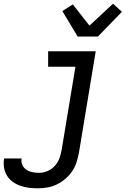

<svg xmlns="http://www.w3.org/2000/svg" viewBox="-78 -798 698 1041"><path d="M127 223Q102 223 78 220Q54 217 31.5 209Q9 201 -9.5 187.5Q-28 174 -40 154.5Q-52 135 -56 111.5Q-60 88 -56 63L-55 61H40L39 62Q36 81 43.5 97Q51 113 65.5 122.5Q80 132 98 135.5Q116 139 134 139Q157 139 179.5 129.5Q202 120 218.5 102Q235 84 243.5 61.5Q252 39 256 16L331 -436H183V-520H441L350 30Q345 56 337 81.5Q329 107 313.5 130Q298 153 276.5 171.5Q255 190 230 202Q205 214 179 218.5Q153 223 127 223ZM343 -600 260 -738 317 -774 407 -659 535 -778 583 -734 453 -600Z"/></svg>

Font: Iosevka HT Medium Extended
Style: Italic
Weight: 500
Width: 7
Italic angle: -9°
Monospace: yes
Designer: Belleve Invis
Foundry: Belleve Invis
Version: Version 32.3.0; ttfautohint (v1.8.4)